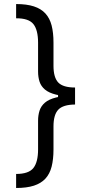

<svg xmlns="http://www.w3.org/2000/svg" viewBox="-20 -792 461 948"><path d="M350.6 -315.9Q293 -315.9 257.1 -324.7Q221.2 -333.5 201.9 -349.9Q182.6 -366.2 175.3 -388.7Q168 -411.1 168 -439V-581.5Q168 -644 144.8 -673.1Q121.6 -702.1 59.6 -701.7V-772Q111.8 -772 147.2 -760.5Q182.6 -749 204.1 -725.6Q225.6 -702.1 234.9 -666.3Q244.1 -630.4 244.1 -581.5V-467.3Q244.1 -409.2 267.8 -384.5Q291.5 -359.9 350.6 -359.9ZM59.6 136.2V66.9Q121.6 66.9 144.8 37.6Q168 8.3 168 -54.2V-195.8Q168 -223.1 175.3 -245.8Q182.6 -268.6 201.9 -285.2Q221.2 -301.8 257.1 -310.8Q293 -319.8 350.6 -319.8V-275.9Q291.5 -275.4 267.8 -250.5Q244.1 -225.6 244.1 -167.5V-54.2Q244.1 -5.4 234.9 30.8Q225.6 66.9 204.1 90.1Q182.6 113.3 147.2 124.8Q111.8 136.2 59.6 136.2ZM350.6 -275.9 266.6 -275.4V-360.4L350.6 -359.9Z"/></svg>

Font: Inter V
Style: Weight 400 Optical size 14.0
Weight: 400
Designer: Rasmus Andersson
Foundry: rsms
Version: Version 4.000;git-4fc901f